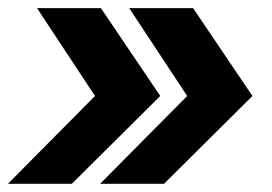

<svg xmlns="http://www.w3.org/2000/svg" viewBox="-28 -527 675 477"><path d="M-8.3 -70.3 208 -288.6 64 -506.8H222.7L370.1 -288.6L150.4 -70.3ZM220.7 -70.3 437 -288.6 293 -506.8H451.7L599.1 -288.6L379.4 -70.3Z"/></svg>

Font: Inter 28pt
Style: Bold Italic
Weight: 700
Italic angle: -9.3988°
Designer: Rasmus Andersson
Foundry: rsms
Version: Version 4.001;git-66647c0bb